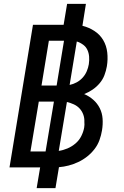

<svg xmlns="http://www.w3.org/2000/svg" viewBox="-20 -863 640 990"><path d="M266 107H169L187 0H29L150 -735H308L326 -843H423L405 -730Q438 -722 466.5 -703.5Q495 -685 512 -656.5Q529 -628 533 -592.5Q537 -557 531 -521Q527 -498 518.5 -475.5Q510 -453 494 -434Q478 -415 457.5 -401Q437 -387 414 -378Q440 -367 461 -348.5Q482 -330 494.5 -305Q507 -280 509 -250.5Q511 -221 506 -191Q502 -166 493 -141Q484 -116 467.5 -94.5Q451 -73 429.5 -56Q408 -39 383.5 -27.5Q359 -16 334 -9.5Q309 -3 284 -1ZM272 -422 310 -653H232L194 -422ZM339 -425Q358 -429 375.5 -438.5Q393 -448 406.5 -463Q420 -478 427.5 -496Q435 -514 438 -532Q441 -552 439.5 -571Q438 -590 430.5 -606Q423 -622 408 -633Q393 -644 376 -649ZM215 -82 258 -339H180L137 -82ZM283 -85Q305 -88 327.5 -97.5Q350 -107 369 -123Q388 -139 399 -161Q410 -183 414 -205Q415 -213 415.5 -220Q416 -227 415 -234Q416 -254 409.5 -272Q403 -290 390.5 -303.5Q378 -317 360.5 -325Q343 -333 325 -337Z"/></svg>

Font: Iosevka Aile Medium
Style: Italic
Weight: 500
Italic angle: -9°
Designer: Belleve Invis
Foundry: Belleve Invis
Version: Version 31.1.0; ttfautohint (v1.8.4)